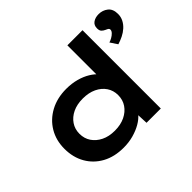

<svg xmlns="http://www.w3.org/2000/svg" viewBox="-149 -1007 1283 1283"><g transform="rotate(-45 492.5 -365.0)"><path d="M380 10Q293 10 229 -25Q165 -60 129.5 -122Q94 -184 94 -265Q94 -345 131 -407Q168 -469 234 -504.5Q300 -540 386 -540Q437 -540 481 -528Q525 -516 558.5 -495.5Q592 -475 611.5 -451Q631 -427 633 -402L597 -395V-740H740V0H605L599 -136L627 -128Q625 -103 605 -78.5Q585 -54 550.5 -34Q516 -14 472.5 -2Q429 10 380 10ZM418 -112Q474 -112 515 -132Q556 -152 579 -186Q602 -220 602 -265Q602 -309 579 -343Q556 -377 515 -396.5Q474 -416 418 -416Q363 -416 322.5 -396.5Q282 -377 259 -343Q236 -309 236 -265Q236 -220 259 -186Q282 -152 322.5 -132Q363 -112 418 -112ZM843 -504 809 -555Q823 -559 838 -567.5Q853 -576 864 -587.5Q875 -599 875 -611Q875 -619 868.5 -623.5Q862 -628 852 -632Q836 -639 826.5 -649Q817 -659 817 -680Q817 -710 838.5 -725Q860 -740 892 -740Q929 -740 957 -718Q985 -696 985 -649Q985 -621 973 -597.5Q961 -574 940.5 -555.5Q920 -537 894.5 -524.5Q869 -512 843 -504Z"/></g></svg>

Font: Lexend Peta SemiBold
Style: Regular
Weight: 600
Designer: Bonnie Shaver-Troup, Thomas Jockin
Foundry: Lexend
Version: Version 1.007